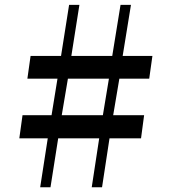

<svg xmlns="http://www.w3.org/2000/svg" viewBox="-20 -790 724 810"><path d="M181.5 -206.5H61.5L75 -304H197.5L222.5 -458H95.5L109 -554H237.5L271.5 -769.5H315L281 -554H453.5L488.5 -769.5H532.5L497.5 -554H623L609.5 -458H483.5L457.5 -304H588L575 -206.5H442L410.5 0H367L398.5 -206.5H225.5L193 0H149.5ZM414 -304 439.5 -458H266.5L240.5 -304Z"/></svg>

Font: Merriweather 96pt ExtraBold
Style: Regular
Weight: 800
Version: Version 2.100